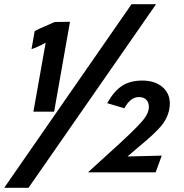

<svg xmlns="http://www.w3.org/2000/svg" viewBox="-58 -814 871 908"><path d="M680 -794H564L-38 74H77ZM198 -286 273 -711 201 -710Q192 -706 184 -702.5Q176 -699 169 -696Q128 -679 106 -667L91 -582Q118 -590 158 -612L100 -286ZM678 1 707 -78 545 -74 601 -122Q673 -181 704 -218Q735 -255 743 -300Q745 -309 745 -325Q745 -374 709 -403.5Q673 -433 615 -433Q557 -433 518.5 -407.5Q480 -382 449 -326L530 -302Q559 -355 599 -355Q621 -355 633.5 -342.5Q646 -330 646 -309Q646 -279 619.5 -247Q593 -215 532 -158L516 -143L358 1Z"/></svg>

Font: Geom SemiBold
Style: Bold Italic
Weight: 600
Italic angle: -10°
Version: Version 1.102